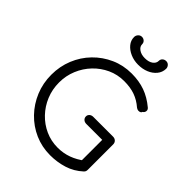

<svg xmlns="http://www.w3.org/2000/svg" viewBox="-280 -1171 1331 1331"><g transform="rotate(45 385.5 -505.5)"><path d="M451 10Q370 10 299.5 -21Q229 -52 175.5 -107.5Q122 -163 92 -235.5Q62 -308 62 -391Q62 -473 91.5 -545.5Q121 -618 174.5 -673Q228 -728 298.5 -759.5Q369 -791 451 -791Q523 -791 582 -770Q641 -749 696 -703Q705 -696 706.5 -686.5Q708 -677 704 -668.5Q700 -660 692 -656Q690 -648 682 -644Q674 -640 663.5 -641Q653 -642 643 -650Q604 -684 558 -700.5Q512 -717 451 -717Q386 -717 329.5 -691Q273 -665 230 -620Q187 -575 162.5 -516Q138 -457 138 -391Q138 -323 162.5 -264Q187 -205 230 -160Q273 -115 329.5 -89.5Q386 -64 451 -64Q506 -64 555 -82Q604 -100 648 -134Q660 -144 673.5 -142Q687 -140 697 -130Q707 -120 707 -104Q707 -96 705 -89.5Q703 -83 696 -76Q645 -29 582 -9.5Q519 10 451 10ZM707 -104 631 -120V-321H475Q458 -321 447 -331Q436 -341 436 -356Q436 -371 447 -380.5Q458 -390 475 -390H668Q685 -390 696 -379.5Q707 -369 707 -352ZM439 -865Q397 -865 361.5 -880.5Q326 -896 304.5 -922Q283 -948 283 -981Q283 -997 294 -1009Q305 -1021 321 -1021Q336 -1021 347 -1011Q358 -1001 358 -985Q358 -962 381 -946Q404 -930 439 -930Q477 -930 499 -946Q521 -962 521 -985Q521 -1001 532 -1011Q543 -1021 559 -1021Q575 -1021 585.5 -1009.5Q596 -998 596 -982Q595 -947 573 -920.5Q551 -894 516 -879.5Q481 -865 439 -865Z"/></g></svg>

Font: Comfortaa
Style: Regular
Weight: 400
Designer: Johan Aakerlund
Foundry: Johan Aakerlund
Version: Version 3.104; ttfautohint (v1.8.1.43-b0c9)